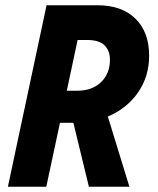

<svg xmlns="http://www.w3.org/2000/svg" viewBox="-20 -710 599 730"><path d="M10 0 157 -690H351Q443 -690 495 -639Q547 -588 547 -498Q547 -419 504.5 -358Q462 -297 390 -267L472 0H318L259 -243H208L156 0ZM234 -365H274Q330 -365 364 -397.5Q398 -430 398 -483Q398 -517 377.5 -537.5Q357 -558 311 -558H275Z"/></svg>

Font: Radio Canada Condensed
Style: Bold Italic
Weight: 700
Width: 3
Italic angle: -12°
Designer: Charles Daoud, Etienne Aubert Bonn, Alexandre Saumier Demers, Jacques Le Bailly
Foundry: Radio-Canada
Version: Version 2.104; ttfautohint (v1.8.4.7-5d5b);gftools[0.9.28.de